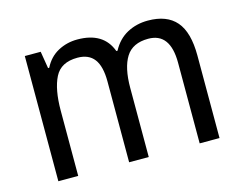

<svg xmlns="http://www.w3.org/2000/svg" viewBox="-81 -670 1004 794"><g transform="rotate(-15 421.0 -273.0)"><path d="M607 -546Q688 -546 728 -499.5Q768 -453 768 -353V0H683V-345Q683 -473 589 -473Q522 -473 493.5 -427.5Q465 -382 465 -296V0H381V-346Q381 -411 357.5 -442Q334 -473 286 -473Q215 -473 189 -421.5Q163 -370 163 -279V0H78V-536H146L158 -463H163Q184 -505 222 -525.5Q260 -546 305 -546Q417 -546 449 -458H454Q478 -503 518 -524.5Q558 -546 607 -546Z"/></g></svg>

Font: Noto Sans Gurmukhi SemiCondensed
Style: Regular
Weight: 400
Width: 4
Designer: Jelle Bosma - Monotype Design Team
Foundry: Monotype Imaging Inc.
Version: Version 2.004; ttfautohint (v1.8.4.7-5d5b)